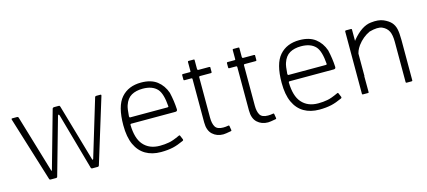

<svg xmlns="http://www.w3.org/2000/svg" viewBox="-49 -972 3090 1388"><g transform="rotate(-15 1496.0 -277.5)"><path d="M372 -432 252 -7Q250 0 242 0H201Q193 0 191 -8L42 -490Q39 -499 48 -499H82Q92 -499 94 -491L221 -65Q224 -52 228 -65L348 -491Q351 -499 362 -499H396Q403 -499 405 -491L528 -65Q532 -53 537 -65L666 -492Q668 -499 677 -499H707Q716 -499 712 -488L564 -7Q561 0 555 0H512Q505 0 503 -7L384 -431Q377 -445 372 -432Z M1160 -291Q1153 -387 1122 -422Q1086 -462 1013 -462Q963 -462 928.5 -442.5Q894 -423 878 -375Q870 -353 866 -294Q867 -285 873 -285H1152Q1160 -285 1160 -291ZM861 -232Q863 -130 905 -82Q949 -31 1028 -31Q1065 -31 1096 -37Q1124 -41 1180 -67Q1185 -69 1187 -64L1200 -33Q1202 -26 1196 -23Q1150 -2 1115 6Q1074 15 1024 15Q958 15 910 -13Q862 -41 836 -97.5Q810 -154 810 -242Q810 -385 864 -446.5Q918 -508 1013 -508Q1087 -508 1131.5 -474Q1176 -440 1196 -382Q1211 -317 1214 -255Q1215 -239 1199 -239H867Q861 -238 861 -232Z M1380 -111V-435Q1380 -443 1373 -443H1321Q1315 -443 1315 -449V-483Q1315 -489 1321 -489H1373Q1381 -489 1380 -496V-564Q1380 -570 1386 -570H1425Q1431 -570 1430 -564V-497Q1431 -489 1438 -489H1519Q1527 -489 1526 -483V-449Q1526 -443 1519 -443H1438Q1430 -443 1430 -436V-134Q1430 -89 1445 -64.5Q1460 -40 1504 -40Q1523 -40 1538 -43Q1549 -46 1550 -39L1555 -9Q1557 -1 1549 0Q1507 8 1492 8Q1444 8 1412 -21.5Q1380 -51 1380 -111Z M1715 -111V-435Q1715 -443 1708 -443H1656Q1650 -443 1650 -449V-483Q1650 -489 1656 -489H1708Q1716 -489 1715 -496V-564Q1715 -570 1721 -570H1760Q1766 -570 1765 -564V-497Q1766 -489 1773 -489H1854Q1862 -489 1861 -483V-449Q1861 -443 1854 -443H1773Q1765 -443 1765 -436V-134Q1765 -89 1780 -64.5Q1795 -40 1839 -40Q1858 -40 1873 -43Q1884 -46 1885 -39L1890 -9Q1892 -1 1884 0Q1842 8 1827 8Q1779 8 1747 -21.5Q1715 -51 1715 -111Z M2345 -291Q2338 -387 2307 -422Q2271 -462 2198 -462Q2148 -462 2113.5 -442.5Q2079 -423 2063 -375Q2055 -353 2051 -294Q2052 -285 2058 -285H2337Q2345 -285 2345 -291ZM2046 -232Q2048 -130 2090 -82Q2134 -31 2213 -31Q2250 -31 2281 -37Q2309 -41 2365 -67Q2370 -69 2372 -64L2385 -33Q2387 -26 2381 -23Q2335 -2 2300 6Q2259 15 2209 15Q2143 15 2095 -13Q2047 -41 2021 -97.5Q1995 -154 1995 -242Q1995 -385 2049 -446.5Q2103 -508 2198 -508Q2272 -508 2316.5 -474Q2361 -440 2381 -382Q2396 -317 2399 -255Q2400 -239 2384 -239H2052Q2046 -238 2046 -232Z M2535 -16V-286Q2538 -329 2590 -404Q2661 -490 2731 -497Q2788 -504 2825 -488Q2861 -472 2879.5 -451.5Q2898 -431 2905 -401Q2912 -371 2912 -317V-16Q2912 -10 2905 -10H2868Q2862 -10 2862 -16V-317Q2862 -369 2848 -397Q2834 -425 2802 -439.5Q2770 -454 2705 -436Q2651 -411 2613 -360Q2586 -322 2584 -288L2585 -16Q2586 -10 2579 -10H2541Q2535 -10 2535 -16ZM2586 -135H2535V-481Q2535 -489 2543 -489H2581Q2586 -489 2586 -482Z"/></g></svg>

Font: Vivano Light
Style: Regular
Weight: 300
Designer: Joe Prince, Josias Burgherr
Version: Version 2.064;September 19, 2022;FontCreator 14.0.0.2877 64-